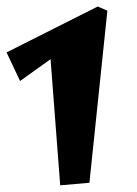

<svg xmlns="http://www.w3.org/2000/svg" viewBox="-20 -553 418 584"><path d="M277.3 -533.2 306.6 -520.5 252 2.9 163.1 10.7 133.8 -373 41 -306.6 0 -393.6Z"/></svg>

Font: Ravi Prakash
Style: Regular
Weight: 400
Designer: Appaji Ambarisha Darbha
Version: Version 1.0.4; ttfautohint (v1.2.42-39fb)